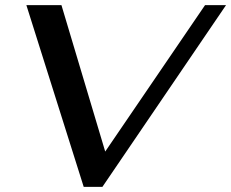

<svg xmlns="http://www.w3.org/2000/svg" viewBox="-20 -720 903 750"><path d="M83 -700H220L391 -128L781 -700H863L380 10H307Z"/></svg>

Font: Fahkwang Medium
Style: Italic
Weight: 500
Italic angle: -10°
Version: Version 1.000; ttfautohint (v1.6)